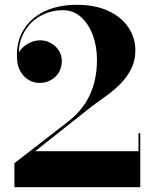

<svg xmlns="http://www.w3.org/2000/svg" viewBox="-20 -780 640 800"><path d="M40 0V-100L261.5 -271.5Q324.5 -320 354.2 -384.2Q384 -448.5 384 -530Q384 -587.5 366.5 -634.2Q349 -681 317.2 -709.2Q285.5 -737.5 242.5 -737.5Q191 -737.5 147.5 -713Q104 -688.5 79.2 -643.2Q54.5 -598 59 -535.5H52Q52 -555.5 66 -572.8Q80 -590 102 -601Q124 -612 148 -612Q170.5 -612 191 -601Q211.5 -590 224.5 -570.5Q237.5 -551 237.5 -526Q237.5 -498.5 225 -478Q212.5 -457.5 191.2 -446Q170 -434.5 145 -434.5Q120 -434.5 99 -447.2Q78 -460 65 -482.8Q52 -505.5 51 -535.5Q47 -603 76.8 -653.5Q106.5 -704 164.2 -732Q222 -760 300 -760Q377 -760 431.5 -734.5Q486 -709 515 -665.8Q544 -622.5 544 -570Q544 -527.5 527 -493.5Q510 -459.5 483.2 -432.2Q456.5 -405 425.5 -382.5Q394.5 -360 366 -339.5L126.5 -150H557V-225H564.5V0Z"/></svg>

Font: Bodoni Moda 28pt
Style: Bold
Weight: 700
Designer: Owen Earl
Foundry: indestructible type
Version: Version 2.005